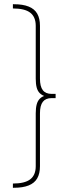

<svg xmlns="http://www.w3.org/2000/svg" viewBox="-20 -762 357 908"><path d="M224 -318H243V-298H224L195 -306Q179 -311 168.5 -321Q158 -331 153.5 -348Q149 -365 149 -390V-640Q149 -682 123 -702Q97 -722 41 -722V-742H46Q88 -742 115.5 -731Q143 -720 156 -697.5Q169 -675 169 -640V-390Q169 -353 182.5 -335.5Q196 -318 224 -318ZM195 -310 224 -318H243V-298H224Q196 -298 182.5 -280.5Q169 -263 169 -226V24Q169 59 156 81.5Q143 104 115.5 115Q88 126 46 126H41V106Q97 106 123 86Q149 66 149 24V-226Q149 -251 153.5 -268Q158 -285 168.5 -295.5Q179 -306 195 -310Z"/></svg>

Font: Alexandria Thin
Style: Regular
Weight: 250
Designer: Mohamed Gaber
Foundry: Kief Type Foundry
Version: Version 5.100